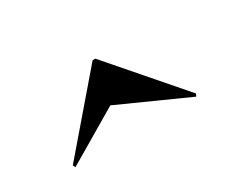

<svg xmlns="http://www.w3.org/2000/svg" viewBox="-46 -556 519 433"><g transform="rotate(-30 213.5 -340.0)"><path d="M55.6 -245.2 52.4 -251.6 209.7 -434.7H216.9L374.2 -253.2L371 -246.8L193.5 -326.6Z"/></g></svg>

Font: Playfair 144pt SemiCondensed
Style: Bold
Weight: 700
Width: 4
Designer: Claus Eggers Sørensen
Foundry: Claus Eggers Sørensen
Version: Version 2.203